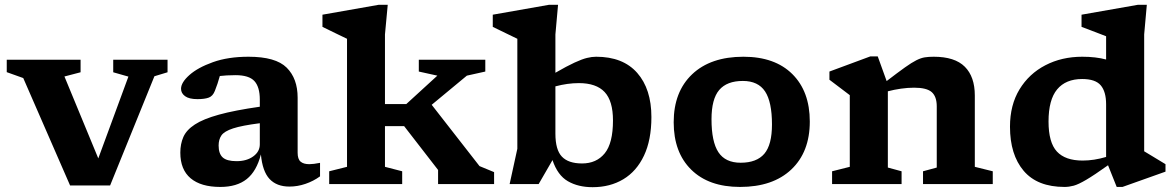

<svg xmlns="http://www.w3.org/2000/svg" viewBox="-20 -764 4876 797"><path d="M621 -447.5 437 6H271L76.5 -440L8 -464.5V-516H314.5V-464L247.5 -446.5L388 -106.5L513 -446L450 -464V-516H675.5V-464Z M1181.5 10.5Q1128.5 10.5 1099 -21Q1069.5 -52.5 1063 -123Q1045 -53 1004 -20.5Q963 12 894.5 12Q814 12 771.2 -24Q728.5 -60 728.5 -130.5Q728.5 -166.5 741.2 -195.5Q754 -224.5 788.8 -247.2Q823.5 -270 888.5 -288Q953.5 -306 1058.5 -321V-350.5Q1058.5 -403 1036 -427.5Q1013.5 -452 957.5 -452Q937.5 -452 921.5 -451Q905.5 -450 892.5 -448.5Q883.5 -415.5 872 -387Q863.5 -365 846.5 -358.8Q829.5 -352.5 799.5 -352.5Q765 -352.5 748.2 -364.8Q731.5 -377 731.5 -395.5Q731.5 -421.5 766.2 -452.5Q801 -483.5 864 -506Q927 -528.5 1011.5 -528.5Q1124.5 -528.5 1170 -483.2Q1215.5 -438 1215.5 -358.5V-130Q1215.5 -103.5 1227.8 -93Q1240 -82.5 1264 -82.5Q1281 -82.5 1308.5 -88V-32Q1281 -12 1248 -0.8Q1215 10.5 1181.5 10.5ZM887.5 -160Q887.5 -126 904.5 -110.5Q921.5 -95 962 -95Q1004 -95 1031.2 -114.8Q1058.5 -134.5 1058.5 -165V-252.5Q984 -243 947.5 -231Q911 -219 899.2 -202Q887.5 -185 887.5 -160Z M1578 -71.5 1649.5 -53V0H1346.5V-53L1420.5 -71.5V-603Q1410.5 -608 1379 -623Q1347.5 -638 1318.5 -652.5V-703L1551.5 -744H1589.5L1578 -621V-332H1666.5L1795.5 -450L1718.5 -467V-516H1994.5V-467L1918 -450L1772 -329L1970.5 -74.5L2031 -49.5V0H1798.5V-49.5V-58.5L1657.5 -240.5H1578Z M2684 -278Q2684 -183 2653.2 -118Q2622.5 -53 2567.5 -20Q2512.5 13 2440 13Q2380 13 2337.2 -11.8Q2294.5 -36.5 2273.5 -99.5L2216 0H2095.5L2127.5 -146.5V-603Q2117.5 -608 2086.2 -623Q2055 -638 2025.5 -652.5V-703L2258.5 -744H2296.5L2285.5 -621V-462Q2334 -490 2365 -504.2Q2396 -518.5 2416.5 -523.5Q2437 -528.5 2454.5 -528.5Q2566 -528.5 2625 -461.5Q2684 -394.5 2684 -278ZM2285.5 -209.5Q2285.5 -142 2312.5 -113.8Q2339.5 -85.5 2396 -85.5Q2456 -85.5 2490.2 -127.5Q2524.5 -169.5 2524.5 -264Q2524.5 -345 2489.8 -382Q2455 -419 2383 -419Q2336 -419 2285.5 -405.5Z M3052 12Q2922 12 2849.2 -59.8Q2776.5 -131.5 2776.5 -256.5Q2776.5 -383 2853.2 -455.8Q2930 -528.5 3066 -528.5Q3196.5 -528.5 3269 -456.5Q3341.5 -384.5 3341.5 -259.5Q3341.5 -133 3264.8 -60.5Q3188 12 3052 12ZM3054.5 -88.5Q3121 -88.5 3152.8 -125.8Q3184.5 -163 3184.5 -247.5Q3184.5 -341 3155.8 -384.5Q3127 -428 3063.5 -428Q2997.5 -428 2965.5 -390.5Q2933.5 -353 2933.5 -269Q2933.5 -175.5 2962.2 -132Q2991 -88.5 3054.5 -88.5Z M3811.5 -53 3868.5 -68.5V-322.5Q3868.5 -363 3847.8 -381.5Q3827 -400 3774.5 -400Q3748.5 -400 3720.2 -396Q3692 -392 3665.5 -385V-68.5L3722.5 -53V0H3434V-53L3507.5 -71.5V-369Q3499.5 -375.5 3478.2 -391.2Q3457 -407 3423 -433V-467L3593 -530H3623.5L3660.5 -427.5Q3707.5 -463.5 3736.2 -484Q3765 -504.5 3784 -514Q3803 -523.5 3819 -526Q3835 -528.5 3856 -528.5Q3943.5 -528.5 3985 -487Q4026.5 -445.5 4026.5 -367.5V-71.5L4101 -53V0H3811.5Z M4818 -51.5 4639.5 12H4615.5L4579.5 -78Q4522 -37 4489.2 -17.8Q4456.5 1.5 4437 6.8Q4417.5 12 4399 12Q4286 12 4229.2 -55Q4172.5 -122 4172.5 -238Q4172.5 -328 4212 -393Q4251.5 -458 4319.5 -493.2Q4387.5 -528.5 4472.5 -528.5Q4529 -528.5 4571.5 -517V-613.5Q4565.5 -616 4546.5 -623.2Q4527.5 -630.5 4505.8 -638.8Q4484 -647 4469.5 -652.5V-703L4703 -744H4740.5L4729.5 -621V-136Q4735.5 -132.5 4752.8 -122Q4770 -111.5 4788.8 -100.2Q4807.5 -89 4818 -82.5ZM4571.5 -331Q4571.5 -383.5 4549.2 -409.8Q4527 -436 4472 -436Q4404 -436 4368.2 -393Q4332.5 -350 4332.5 -259.5Q4332.5 -172.5 4367.2 -135Q4402 -97.5 4474 -97.5Q4521 -97.5 4571.5 -112.5Z"/></svg>

Font: Newsreader 6pt SemiBold
Style: Regular
Weight: 600
Designer: Hugues Gentile
Foundry: Production Type
Version: Version 1.003; ttfautohint (v1.8.3)